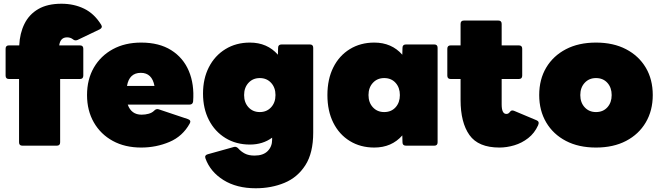

<svg xmlns="http://www.w3.org/2000/svg" viewBox="-20 -780 3541 1028"><path d="M100 0Q82 0 82 -18V-357H28Q10 -357 10 -375V-519Q10 -537 28 -537H83Q86 -602 111 -652.5Q136 -703 185 -731.5Q234 -760 309 -760Q376 -760 430.5 -733.5Q485 -707 522 -647Q531 -632 514 -623L395 -566Q381 -560 370 -570Q357 -580 339 -580Q303 -580 297 -537H408Q426 -537 426 -519V-375Q426 -357 408 -357H302V-18Q302 0 284 0Z M736 10Q649 10 584 -25.5Q519 -61 482.5 -124.5Q446 -188 446 -271Q446 -355 482.5 -418Q519 -481 584 -516.5Q649 -552 736 -552Q832 -552 896.5 -511.5Q961 -471 991 -400Q1021 -329 1014 -237Q1012 -220 995 -220H664Q683 -166 738 -166Q758 -166 776 -171Q794 -176 805 -187Q816 -199 829 -195L987 -142Q1005 -135 996 -119Q958 -50 887 -20Q816 10 736 10ZM734 -390Q672 -390 660 -320H807Q794 -390 734 -390Z M1349 228Q1247 228 1176.5 184Q1106 140 1080 68Q1074 51 1092 46L1232 7Q1245 3 1256 15Q1270 31 1290.5 42Q1311 53 1343 53Q1389 53 1413 29Q1437 5 1437 -32V-43Q1387 -6 1318 -6Q1244 -6 1187 -41Q1130 -76 1098.5 -137.5Q1067 -199 1067 -279Q1067 -359 1098.5 -420.5Q1130 -482 1187 -517Q1244 -552 1318 -552Q1411 -552 1468 -487L1469 -524Q1469 -542 1488 -542H1639Q1657 -542 1657 -524V-70Q1657 39 1615 104.5Q1573 170 1503 199Q1433 228 1349 228ZM1371 -180Q1408 -180 1431.5 -205.5Q1455 -231 1455 -271Q1455 -311 1431.5 -336.5Q1408 -362 1371 -362Q1334 -362 1310.5 -336.5Q1287 -311 1287 -271Q1287 -231 1310.5 -205.5Q1334 -180 1371 -180Z M1984 10Q1910 10 1853 -25Q1796 -60 1764.5 -123Q1733 -186 1733 -271Q1733 -356 1764.5 -419Q1796 -482 1853 -517Q1910 -552 1984 -552Q2077 -552 2134 -487L2135 -524Q2135 -542 2154 -542H2305Q2323 -542 2323 -524V-18Q2323 0 2305 0H2154Q2135 0 2135 -18L2134 -55Q2077 10 1984 10ZM2037 -180Q2075 -180 2098 -205.5Q2121 -231 2121 -271Q2121 -311 2098 -336.5Q2075 -362 2037 -362Q2000 -362 1976.5 -336.5Q1953 -311 1953 -271Q1953 -231 1976.5 -205.5Q2000 -180 2037 -180Z M2654 10Q2541 10 2493.5 -57Q2446 -124 2446 -245V-357H2393Q2375 -357 2375 -375V-519Q2375 -537 2393 -537H2446V-652Q2446 -670 2464 -670H2648Q2666 -670 2666 -652V-537H2758Q2776 -537 2776 -519V-375Q2776 -357 2758 -357H2666V-221Q2666 -170 2691 -170Q2697 -170 2701.5 -172.5Q2706 -175 2713 -184Q2720 -192 2734 -186L2853 -136Q2870 -129 2861 -109Q2842 -67 2808 -40.5Q2774 -14 2733.5 -2Q2693 10 2654 10Z M3171 10Q3078 10 3010 -25.5Q2942 -61 2904.5 -124.5Q2867 -188 2867 -271Q2867 -355 2904.5 -418Q2942 -481 3010 -516.5Q3078 -552 3171 -552Q3264 -552 3332 -516.5Q3400 -481 3437.5 -418Q3475 -355 3475 -271Q3475 -188 3437.5 -124.5Q3400 -61 3332 -25.5Q3264 10 3171 10ZM3171 -180Q3209 -180 3232 -205.5Q3255 -231 3255 -271Q3255 -311 3232 -336.5Q3209 -362 3171 -362Q3134 -362 3110.5 -336.5Q3087 -311 3087 -271Q3087 -231 3110.5 -205.5Q3134 -180 3171 -180Z"/></svg>

Font: LINE Seed Sans App Heavy
Style: Regular
Weight: 900
Designer: LINE VX Design & Dalton Maag Ltd & Sandoll Inc
Foundry: Dalton Maag Ltd
Version: Version 1.003